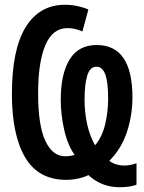

<svg xmlns="http://www.w3.org/2000/svg" viewBox="-20 -745 603 806"><path d="M483 41Q406 41 351 -10Q334 -1 308 4.5Q282 10 258 10Q141 10 85.5 -84.5Q30 -179 30 -350Q30 -538 88 -631.5Q146 -725 253 -725Q281 -725 307.5 -719Q334 -713 351 -705L326 -613Q295 -627 263 -627Q201 -627 170.5 -555.5Q140 -484 140 -353Q140 -218 170.5 -153.5Q201 -89 253 -89Q276 -89 293 -95Q263 -138 249 -202Q235 -266 235 -327Q235 -434 272 -495Q309 -556 386 -556Q536 -556 536 -336Q536 -262 513 -191.5Q490 -121 439 -70Q451 -60 468 -55Q485 -50 500 -50Q528 -50 553 -60V30Q543 35 523.5 38Q504 41 483 41ZM379 -135Q409 -170 421.5 -223.5Q434 -277 434 -330Q434 -400 422 -432.5Q410 -465 385 -465Q358 -465 346.5 -428.5Q335 -392 335 -327Q335 -272 346 -223Q357 -174 379 -135Z"/></svg>

Font: Noto Sans Mono SemiCondensed SemiBold
Style: Regular
Weight: 600
Width: 4
Designer: Monotype Design Team
Foundry: Monotype Imaging Inc.
Version: Version 2.014; ttfautohint (v1.8.4.7-5d5b)